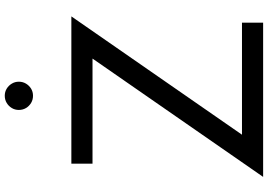

<svg xmlns="http://www.w3.org/2000/svg" viewBox="-183 -969 1152 826"><g transform="rotate(-90 393.0 -556.0)"><path d="M45 0 554 -734H102V-825H735.5L226.5 -91H708.5V0ZM394 -990Q377 -990 363.2 -998.2Q349.5 -1006.5 341.2 -1020.2Q333 -1034 333 -1051Q333 -1067.5 341.2 -1081.2Q349.5 -1095 363.2 -1103.2Q377 -1111.5 394 -1111.5Q411 -1111.5 424.5 -1103.2Q438 -1095 446.2 -1081.2Q454.5 -1067.5 454.5 -1051Q454.5 -1034 446.2 -1020.2Q438 -1006.5 424.5 -998.2Q411 -990 394 -990Z"/></g></svg>

Font: Spartan Thin Medium
Style: Regular
Weight: 500
Version: Version 1.004